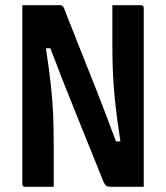

<svg xmlns="http://www.w3.org/2000/svg" viewBox="-20 -720 640 740"><path d="M187 0H77Q66 0 66 -11V-700H210Q218 -700 222.5 -695.5Q227 -691 235 -667Q251 -625 281 -550.5Q311 -476 349 -379.5Q387 -283 427 -175H444Q430 -266 423.5 -329.5Q417 -393 415 -444Q413 -495 413 -549V-700H523Q534 -700 534 -689V0H406Q396 0 389.5 -4Q383 -8 375 -29Q334 -132 281 -262Q228 -392 174 -534H157Q170 -449 176.5 -387.5Q183 -326 185 -273.5Q187 -221 187 -162Z"/></svg>

Font: Recursive Mn Lnr St SmB
Style: Regular
Weight: 600
Monospace: yes
Version: Version 1.079;hotconv 1.0.112;makeotfexe 2.5.65598; ttfautoh